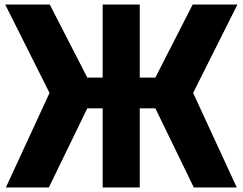

<svg xmlns="http://www.w3.org/2000/svg" viewBox="-20 -829 1075 849"><path d="M1030 -809 834 -418 1027 0H837L667 -350H598V0H434V-350H366L196 0H6L199 -418L3 -809H200L366 -486H434V-809H598V-486H667L832 -809Z"/></svg>

Font: Neutral Face
Style: Bold
Weight: 700
Designer: Vadym Aksieiev
Version: Version 1.039;Fontself Maker 3.5.7